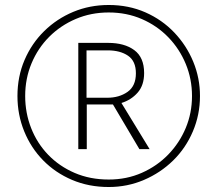

<svg xmlns="http://www.w3.org/2000/svg" viewBox="-20 -742 871 770"><path d="M294 -144V-570H414Q479 -570 518.5 -541Q558 -512 558 -449Q558 -400 532 -370.5Q506 -341 467 -329L580 -144H539L433 -323H328V-144ZM410 -350Q458 -350 491.5 -373.5Q525 -397 525 -448Q525 -497 493.5 -518.5Q462 -540 412 -540H327V-350ZM416 8Q336 8 269 -20.5Q202 -49 153 -99Q104 -149 77 -215.5Q50 -282 50 -357Q50 -435 78.5 -501.5Q107 -568 157.5 -617.5Q208 -667 274 -694.5Q340 -722 416 -722Q496 -722 563 -692.5Q630 -663 679 -611.5Q728 -560 755 -494.5Q782 -429 782 -357Q782 -282 753.5 -215Q725 -148 674.5 -98.5Q624 -49 557.5 -20.5Q491 8 416 8ZM416 -22Q488 -22 549 -49Q610 -76 655 -122.5Q700 -169 725 -229Q750 -289 750 -357Q750 -425 725 -485.5Q700 -546 655 -592.5Q610 -639 549 -665.5Q488 -692 416 -692Q345 -692 284 -666Q223 -640 177.5 -594.5Q132 -549 106.5 -488Q81 -427 81 -357Q81 -289 105 -228Q129 -167 173.5 -121Q218 -75 279.5 -48.5Q341 -22 416 -22Z"/></svg>

Font: Noto Sans Hebrew Thin ExtraLight
Style: Regular
Weight: 250
Version: Version 3.001